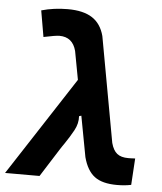

<svg xmlns="http://www.w3.org/2000/svg" viewBox="-74 -789 714 845"><g transform="rotate(5 282.5 -366.0)"><path d="M474.1 9.8Q408.7 9.8 374.8 -15.9Q340.8 -41.5 325.2 -100.1L291.5 -280.3L281.7 -277.3Q283.7 -244.6 266.6 -213.6Q249.5 -182.6 229.5 -153.3Q223.6 -145 218.3 -137Q212.9 -128.9 208 -121.1L131.3 0H-21L262.7 -436L239.3 -561.5Q223.6 -622.1 165 -622.1Q148.4 -622.1 95.2 -610.8L75.2 -726.6Q129.9 -742.2 191.4 -742.2Q260.3 -742.2 299.6 -716.8Q338.9 -691.4 353 -637.7L437.5 -172.9Q446.3 -140.1 463.9 -126.2Q481.4 -112.3 513.2 -112.3Q518.1 -112.3 525.1 -112.5Q532.2 -112.8 543.9 -113.3L536.6 3.9Q519.5 7.3 504.9 8.5Q490.2 9.8 474.1 9.8Z"/></g></svg>

Font: CaskaydiaCove NFP
Style: Bold Italic
Weight: 700
Italic angle: -10°
Designer: Aaron Bell
Foundry: Saja Typeworks
Version: Version 2111.001; VTT 6.35;Nerd Fonts 3.1.1